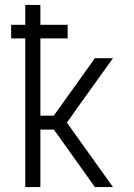

<svg xmlns="http://www.w3.org/2000/svg" viewBox="-20 -755 540 775"><path d="M82 0V-600H25V-655H82V-735H143V-655H253V-600H143V-288H197L363 -520H436L306 -339L250 -260L436 0H363L219 -202L197 -232H143V0Z"/></svg>

Font: Iosevka Custom Light
Style: Regular
Weight: 300
Monospace: yes
Designer: Belleve Invis
Foundry: Belleve Invis
Version: Version 27.3.5